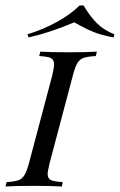

<svg xmlns="http://www.w3.org/2000/svg" viewBox="-45 -678 436 698"><path d="M128.2 -46Q128.2 -29 139.9 -23.4Q151.6 -17.7 183.1 -16.1L179.8 0Q142.7 -2.4 77.4 -2.4Q10.5 -2.4 -25 0L-21 -16.1Q7.3 -17.7 21.4 -22.6Q35.5 -27.4 44 -41.5Q52.4 -55.6 60.5 -85.5L145.2 -404.8Q151.6 -432.3 151.6 -443.5Q151.6 -461.3 139.9 -466.9Q128.2 -472.6 97.6 -474.2L101.6 -490.3Q134.7 -487.9 204 -487.9Q268.5 -487.9 307.3 -490.3L303.2 -474.2Q273.4 -472.6 259.3 -467.7Q245.2 -462.9 236.7 -449.2Q228.2 -435.5 220.2 -404.8L135.5 -85.5Q128.2 -54.8 128.2 -46ZM58.9 -541.9 54.8 -553.2Q112.9 -571 162.9 -598.8Q212.9 -626.6 244.4 -658.1H258.9Q281.5 -619.4 306.9 -594Q332.3 -568.5 371 -553.2L367.7 -541.9Q324.2 -550 297.2 -560.9Q270.2 -571.8 250.8 -582.7Q231.5 -593.5 225 -596.8Q135.5 -558.9 58.9 -541.9Z"/></svg>

Font: Playfair Display SC
Style: Italic
Weight: 400
Italic angle: -14°
Designer: Claus Eggers Sørensen
Foundry: Claus Eggers Sørensen
Version: Version 1.202; ttfautohint (v1.6)